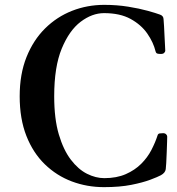

<svg xmlns="http://www.w3.org/2000/svg" viewBox="-20 -758 730 790"><path d="M408 12Q338 12 275.5 -11.5Q213 -35 164.5 -82Q116 -129 88.5 -199Q61 -269 61 -362Q61 -453 89 -523Q117 -593 165.5 -641Q214 -689 276.5 -713.5Q339 -738 409 -738Q461 -738 507.5 -730.5Q554 -723 588 -713.5Q622 -704 638 -698Q653 -693 653 -678Q654 -669 655 -650Q656 -631 657 -609Q658 -587 659 -570Q660 -553 660 -549Q660 -545 655.5 -540.5Q651 -536 644 -536Q643 -536 641 -536Q633 -536 627.5 -537.5Q622 -539 620 -547Q611 -584 586 -620Q561 -656 517.5 -680Q474 -704 408 -704Q359 -704 312 -668.5Q265 -633 234 -558Q203 -483 203 -362Q203 -269 222 -205Q241 -141 271.5 -101Q302 -61 338 -43Q374 -25 409 -25Q460 -25 497.5 -41.5Q535 -58 561 -84Q587 -110 603 -141Q619 -172 628 -200Q630 -208 637 -209Q644 -210 651 -210Q659 -210 663.5 -205.5Q668 -201 668 -196Q668 -193 667.5 -174.5Q667 -156 666 -131.5Q665 -107 664 -87Q663 -67 662 -62Q660 -47 642 -37Q629 -30 598.5 -18.5Q568 -7 520.5 2.5Q473 12 408 12Z"/></svg>

Font: Zen Antique
Style: Regular
Weight: 400
Designer: Yoshimichi Ohira
Foundry: Positype
Version: Version 1.001